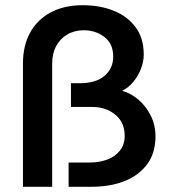

<svg xmlns="http://www.w3.org/2000/svg" viewBox="-20 -716 649 736"><path d="M68 0H180V-472Q180 -511 195 -539Q210 -567 237.5 -583.5Q265 -600 301 -600Q347 -600 380.5 -574Q414 -548 414 -499Q414 -454 381 -425.5Q348 -397 285 -397H252V-306H333Q386 -306 422 -276.5Q458 -247 458 -195Q458 -162 440 -139Q422 -116 391.5 -104.5Q361 -93 324 -93H243V0H330Q403 0 458 -22Q513 -44 544.5 -87Q576 -130 576 -193Q576 -237 557.5 -273.5Q539 -310 510 -334.5Q481 -359 448 -368Q473 -380 491 -402Q509 -424 520 -451.5Q531 -479 531 -507Q531 -570 499.5 -612Q468 -654 415.5 -675Q363 -696 297 -696Q226 -696 174.5 -668.5Q123 -641 95.5 -591Q68 -541 68 -473Z"/></svg>

Font: Catamaran Thin SemiBold
Style: Regular
Weight: 600
Version: Version 2.000